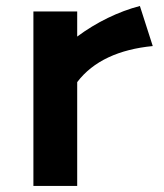

<svg xmlns="http://www.w3.org/2000/svg" viewBox="-20 -614 541 634"><path d="M90.3 0H234.9V-342.8C287.6 -412.6 374 -451.2 484.4 -461.9L441.9 -594.2C372.1 -576.2 298.3 -540.5 234.9 -493.2V-576.2H90.3Z"/></svg>

Font: Krona One
Style: Regular
Weight: 400
Designer: Yvonne Schüttler
Foundry: Yvonne Schüttler
Version: Version 1.002